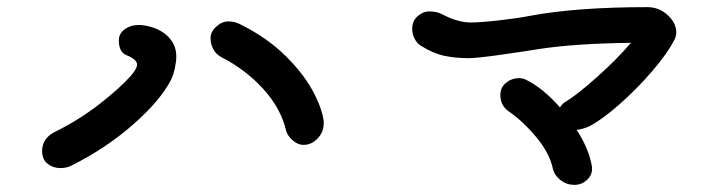

<svg xmlns="http://www.w3.org/2000/svg" viewBox="-20 -630 2040 538"><path d="M782 -263Q767 -327 717 -381.5Q667 -436 600 -470Q585 -478 577.5 -492.5Q570 -507 570 -523Q570 -541 586 -555.5Q602 -570 620 -570Q639 -570 657 -560Q730 -523 780 -473.5Q830 -424 856 -376Q882 -328 887 -291V-284Q887 -260 870 -242Q853 -224 830 -224Q815 -224 800.5 -236.5Q786 -249 782 -263ZM98 -207Q98 -244 137 -262Q203 -295 259.5 -339Q316 -383 347 -418Q364 -438 364 -449Q364 -464 333 -476Q313 -485 313 -517Q313 -536 329.5 -548Q346 -560 368 -560Q378 -560 383 -559Q426 -552 450 -528.5Q474 -505 474 -472Q474 -458 470 -439Q466 -420 459 -406Q430 -349 354 -282Q278 -215 182 -167Q168 -159 149 -159Q129 -159 113.5 -171Q98 -183 98 -207Z M1875 -541Q1875 -530 1871 -521Q1851 -481 1807.5 -430.5Q1764 -380 1715 -337Q1666 -294 1631 -276Q1625 -273 1615 -270Q1605 -267 1596 -266Q1625 -221 1635 -180Q1639 -166 1639 -157Q1639 -139 1624.5 -125.5Q1610 -112 1589 -112Q1568 -112 1551 -125Q1534 -138 1529 -158Q1520 -201 1482.5 -246Q1445 -291 1404 -319Q1382 -335 1382 -364Q1382 -385 1398 -398Q1414 -411 1434 -411Q1445 -411 1453 -407Q1502 -383 1549 -329Q1556 -340 1565 -345Q1594 -362 1650 -411.5Q1706 -461 1748 -510Q1592 -508 1493 -493Q1450 -486 1383 -476.5Q1316 -467 1293 -467Q1257 -467 1225.5 -473.5Q1194 -480 1159 -502Q1148 -509 1141.5 -522Q1135 -535 1135 -549Q1135 -571 1150 -584.5Q1165 -598 1183 -598Q1203 -598 1217 -591Q1262 -567 1299 -567Q1326 -567 1379 -573Q1432 -579 1467 -586Q1597 -610 1794 -610Q1826 -610 1850 -588.5Q1874 -567 1875 -541Z"/></svg>

Font: Tsukimi Rounded SemiBold
Style: Regular
Weight: 600
Designer: Takashi Funayama
Foundry: Takashi Funayama
Version: Version 1.032; ttfautohint (v1.8.3)